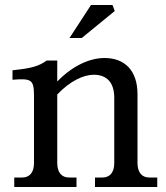

<svg xmlns="http://www.w3.org/2000/svg" viewBox="-20 -748 664 768"><path d="M209 -96V-370C259 -423 313 -449 355 -449C408 -449 437 -417 437 -357V-96C437 -59 420 -38 390 -38H360V0H609V-38H577C547 -38 530 -59 530 -96V-371C530 -466 479 -516 398 -516C342 -516 273 -488 209 -422V-506H167C136 -484 109 -475 30 -467V-429C106 -435 116 -430 116 -363V-96C116 -59 99 -38 69 -38H37V0H286V-38H256C226 -38 209 -59 209 -96ZM258 -596H307L439 -704L430 -728H344Z"/></svg>

Font: LT Superior Serif Medium
Style: Regular
Weight: 500
Designer: Daniel Lyons
Foundry: LyonsType
Version: Version 2.120;FEAKit 1.0